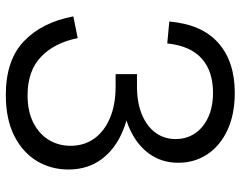

<svg xmlns="http://www.w3.org/2000/svg" viewBox="-102 -700 812 647"><g transform="rotate(90 303.5 -377.0)"><path d="M35.7 -218.6 109 -233.4Q124.4 -155.2 171.9 -109.8Q219.4 -64.4 301.5 -64.4Q355.1 -64.4 393.3 -83.5Q431.4 -102.7 451.6 -135.4Q471.8 -168.2 471.8 -209.5Q471.8 -255.2 447.3 -289.3Q422.8 -323.4 377.8 -342.2Q332.9 -361.1 271.5 -361.1V-412.2Q355.6 -412.2 418.7 -386.6Q481.9 -361.1 516.8 -314Q551.7 -267 551.7 -202.4Q551.7 -143 522.7 -95.2Q493.7 -47.4 437.6 -19.2Q381.5 8.9 300.5 8.9Q183.6 8.9 119.8 -51.7Q55.9 -112.4 35.7 -218.6ZM53 -542Q62.6 -652 125.3 -707.3Q187.9 -762.6 293.2 -762.6Q366 -762.6 418.8 -738Q471.7 -713.4 500.3 -670.3Q529 -627.1 529 -572Q529 -515.6 497.4 -472.7Q465.9 -429.8 408 -405.6Q350.2 -381.5 271.5 -382V-433.1Q326.6 -433.1 366.4 -449.7Q406.2 -466.3 427.7 -495.5Q449.1 -524.8 449.1 -563.5Q449.1 -599.7 430.3 -628Q411.5 -656.3 376.6 -672.7Q341.7 -689.1 293.2 -689.3Q220.4 -689.3 177.7 -651.2Q135 -613.1 126.9 -535.1ZM230.4 -433.1H271.5V-361.1H230.4Z"/></g></svg>

Font: Hepta Slab ExtraLight
Style: Regular
Weight: 200
Designer: Michael LaGattuta
Foundry: Michael LaGattuta
Version: Version 1.100